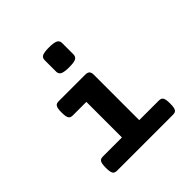

<svg xmlns="http://www.w3.org/2000/svg" viewBox="-179 -817 958 958"><g transform="rotate(-45 300.0 -337.5)"><path d="M245.6 -351.1H151.4Q143.1 -351.1 137.2 -353Q131.3 -355 127.7 -360.4Q124 -365.7 122.3 -375.5Q120.6 -385.3 120.6 -400.9Q120.6 -416.5 122.3 -426.3Q124 -436 127.7 -441.7Q131.3 -447.3 137.2 -449.2Q143.1 -451.2 151.4 -451.2H336.9Q353.5 -451.2 360.6 -444.1Q367.7 -437 367.7 -420.4V-100.1H504.9Q513.2 -100.1 519 -98.1Q524.9 -96.2 528.6 -90.6Q532.2 -85 533.9 -75.2Q535.6 -65.4 535.6 -49.8Q535.6 -34.2 533.9 -24.4Q532.2 -14.6 528.6 -9.3Q524.9 -3.9 519 -2Q513.2 0 504.9 0H112.3Q104 0 98.1 -2Q92.3 -3.9 88.6 -9.3Q85 -14.6 83.3 -24.4Q81.5 -34.2 81.5 -49.8Q81.5 -65.4 83.3 -75.2Q85 -85 88.6 -90.6Q92.3 -96.2 98.1 -98.1Q104 -100.1 112.3 -100.1H245.6ZM367.7 -564.5Q367.7 -547.9 355 -540.8Q342.3 -533.7 307.6 -533.7Q272.9 -533.7 259.3 -540.8Q245.6 -547.9 245.6 -564.5V-644.5Q245.6 -652.8 248.3 -658.7Q251 -664.6 257.8 -668.2Q264.6 -671.9 276.1 -673.6Q287.6 -675.3 305.2 -675.3Q339.8 -675.3 353.8 -668.2Q367.7 -661.1 367.7 -644.5Z"/></g></svg>

Font: Courier Prime
Style: Bold
Weight: 700
Monospace: yes
Designer: Alan Dague-Greene
Foundry: Quote-Unquote Apps
Version: Version 1.202